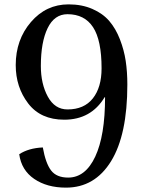

<svg xmlns="http://www.w3.org/2000/svg" viewBox="-20 -839 645 879"><path d="M563 -452Q563 -222 488.5 -101Q414 20 282 20Q195 20 136.5 -20Q78 -60 68 -133Q111 -161 176 -164Q189 -91 214 -58.5Q239 -26 292 -26Q371 -26 416 -122Q461 -218 461 -394H459Q397 -291 274 -291Q166 -291 109 -365.5Q52 -440 52 -541Q52 -657 121.5 -738Q191 -819 294 -819Q355 -819 403 -798Q451 -777 480.5 -742.5Q510 -708 529 -659Q548 -610 555.5 -560Q563 -510 563 -452ZM167 -537Q167 -455 199 -396.5Q231 -338 289 -338Q365 -338 405 -388.5Q445 -439 445 -526Q445 -655 406 -714.5Q367 -774 289 -774Q229 -774 198 -710Q167 -646 167 -537Z"/></svg>

Font: Adamina
Style: Regular
Weight: 400
Designer: Cyreal (www.cyreal.org)
Foundry: Alexei Vanyashin
Version: Version 1.013